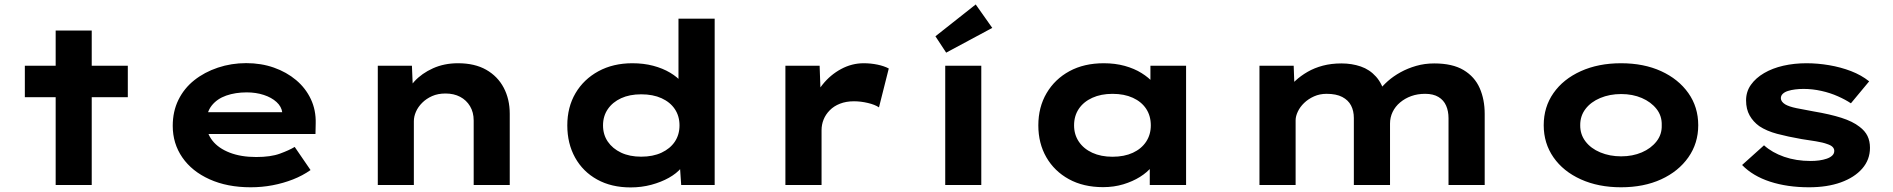

<svg xmlns="http://www.w3.org/2000/svg" viewBox="-20 -823 8422 854"><path d="M227.6 0V-687.3H388V0ZM90.5 -390.6V-530.7H548.5V-390.6Z M1094.9 10Q991 10 912.4 -25.4Q833.8 -60.7 791 -122.7Q748.3 -184.6 748.3 -263.3Q748.3 -327.2 773.5 -378.7Q798.8 -430.2 844.1 -466.2Q889.4 -502.2 949.2 -522.2Q1009 -542.2 1075 -542.2Q1141.6 -542.2 1198.2 -522.3Q1254.7 -502.4 1297.2 -466.7Q1339.6 -431 1362.7 -381.9Q1385.8 -332.8 1384.2 -274L1383.2 -227H858.9L835.9 -323.9H1252.8L1235.6 -301.9V-322.4Q1232.3 -348.9 1210 -369.2Q1187.8 -389.5 1153.1 -400.8Q1118.5 -412.1 1077.3 -412.1Q1027.1 -412.1 986.3 -397.9Q945.6 -383.6 921.7 -353.5Q897.9 -323.4 897.9 -275.5Q897.9 -231.8 924.8 -197.6Q951.7 -163.4 1001.9 -144Q1052.1 -124.6 1119.4 -124.6Q1184.2 -124.6 1225.1 -139.6Q1266 -154.6 1290.8 -169.5L1361.3 -66.6Q1325.9 -41.7 1282.8 -24.8Q1239.7 -8 1192.5 1Q1145.3 10 1094.9 10Z M1660.4 0V-530.7H1812.2L1817.9 -393.7L1775.2 -383.6Q1790.6 -425.6 1823.4 -461.2Q1856.3 -496.9 1906.1 -519.3Q1955.9 -541.7 2017.3 -541.7Q2091.6 -541.7 2142.6 -512.7Q2193.6 -483.6 2220.5 -432.8Q2247.3 -382 2247.3 -317V0H2086.9V-286.9Q2086.9 -323.5 2070.7 -350.6Q2054.5 -377.7 2026.6 -392.4Q1998.7 -407.1 1961.6 -407.1Q1927.9 -407.1 1902.1 -395.7Q1876.3 -384.3 1857.8 -365.8Q1839.3 -347.3 1830.1 -326Q1820.8 -304.7 1820.8 -283.8V0H1741.1Q1703.7 0 1683.6 0Q1663.4 0 1660.4 0Z M2785.1 10.6Q2699.5 10.6 2636.2 -24.4Q2572.8 -59.4 2538 -122Q2503.3 -184.6 2503.3 -265.3Q2503.3 -346.4 2539.8 -408.5Q2576.4 -470.6 2641.9 -506.2Q2707.4 -541.7 2792.6 -541.7Q2842.8 -541.7 2885.3 -530.5Q2927.9 -519.2 2960.9 -499.5Q2993.9 -479.8 3013.4 -455.9Q3033 -432.1 3036.5 -406.5L2997.8 -397.6V-740H3158.8V0H3009.9L3000.7 -135L3032.8 -124.8Q3029.9 -99.7 3009.6 -75.5Q2989.3 -51.4 2955.1 -32.2Q2920.9 -13 2877.3 -1.2Q2833.6 10.6 2785.1 10.6ZM2832 -126.1Q2884.3 -126.1 2922.6 -144Q2960.9 -162 2981.7 -193Q3002.4 -224.1 3002.4 -265.3Q3002.4 -306.5 2981.7 -337.6Q2960.9 -368.6 2922.6 -386.1Q2884.3 -403.5 2832 -403.5Q2780.4 -403.5 2742.6 -386.1Q2704.7 -368.6 2683.5 -337.6Q2662.2 -306.5 2662.2 -265.3Q2662.2 -224.1 2683.5 -193Q2704.7 -162 2742.6 -144Q2780.4 -126.1 2832 -126.1Z M3473.4 0V-530.7H3625.6L3632.5 -339.3L3587.4 -348.4Q3603 -402 3638.1 -446.1Q3673.3 -490.3 3721.2 -516Q3769 -541.7 3821.6 -541.7Q3853.2 -541.7 3883 -535.5Q3912.8 -529.3 3933.2 -518.3L3889.6 -345.4Q3871.7 -357.6 3840.2 -365Q3808.7 -372.5 3778.4 -372.5Q3743.5 -372.5 3716.3 -361.8Q3689 -351.2 3670.7 -332.5Q3652.3 -313.8 3643.3 -291.3Q3634.2 -268.7 3634.2 -243.9V0Z M4184.3 0V-530.7H4344.7V0ZM4188.5 -588.8 4140.7 -661.6 4319.9 -803.2 4393.5 -698.9Z M4886.5 9.4Q4799 9.4 4734.3 -26.1Q4669.7 -61.6 4634 -123.6Q4598.4 -185.6 4598.4 -265.3Q4598.4 -346.4 4635.2 -408.8Q4672 -471.2 4737 -506.5Q4801.9 -541.7 4889.5 -541.7Q4940.2 -541.7 4982.9 -529.9Q5025.5 -518 5057.5 -498Q5089.6 -478.1 5110 -454.4Q5130.3 -430.6 5135.4 -408.1L5097 -405.1V-530.7H5255.6V0H5094.1V-142.4L5127.2 -133.1Q5123.9 -107 5103.5 -81.8Q5083.1 -56.6 5050.6 -36.2Q5018.2 -15.9 4976.3 -3.2Q4934.4 9.4 4886.5 9.4ZM4928.3 -125.8Q4980.6 -125.8 5018.9 -143.5Q5057.2 -161.3 5078 -192.9Q5098.7 -224.5 5098.7 -265.3Q5098.7 -307.7 5078 -339.1Q5057.2 -370.5 5018.9 -388Q4980.6 -405.6 4928.3 -405.6Q4877.1 -405.6 4838.5 -388Q4799.9 -370.5 4778.6 -339.1Q4757.4 -307.7 4757.4 -265.3Q4757.4 -224.5 4778.6 -192.9Q4799.9 -161.3 4838.5 -143.5Q4877.1 -125.8 4928.3 -125.8Z M5582 0V-530.7H5734.2L5738.8 -405.8L5702.5 -420.3Q5719 -442.7 5742.2 -464.2Q5765.4 -485.7 5795.8 -503.3Q5826.1 -520.9 5863.7 -530.9Q5901.4 -540.9 5946.6 -540.9Q5992.9 -540.9 6032.5 -527.3Q6072.1 -513.8 6100.6 -481.9Q6129 -450.1 6141.9 -397.1L6103.3 -402.4L6111.4 -417.6Q6128.6 -440.5 6153.2 -462.4Q6177.9 -484.2 6209.5 -501.6Q6241.2 -519.1 6279 -530Q6316.9 -540.9 6359.3 -540.9Q6440.6 -540.9 6490 -511.3Q6539.3 -481.7 6561.6 -431Q6583.8 -380.3 6583.8 -316.6V0H6422.9V-297.3Q6422.9 -328.7 6412.2 -353.1Q6401.5 -377.6 6378.3 -391.6Q6355 -405.7 6318.8 -405.7Q6285.2 -405.7 6257.1 -395.6Q6229 -385.4 6207.5 -367.3Q6185.9 -349.2 6174.3 -325Q6162.7 -300.8 6162.7 -273.3V0H6001.8V-298.1Q6001.8 -329.7 5989.4 -353.7Q5977 -377.7 5950.2 -391.7Q5923.5 -405.7 5880.5 -405.7Q5850 -405.7 5824.6 -394.3Q5799.2 -382.9 5780.6 -365Q5762.1 -347.1 5752.5 -326.4Q5742.8 -305.7 5742.8 -288.1V0Z M7190.2 10Q7089.5 10 7011.4 -25.3Q6933.3 -60.6 6889.8 -123.1Q6846.3 -185.7 6846.3 -265.9Q6846.3 -347 6889.8 -409.1Q6933.3 -471.2 7011.4 -506.5Q7089.5 -541.7 7190.2 -541.7Q7291.5 -541.7 7368.6 -506.5Q7445.6 -471.2 7489.6 -409.1Q7533.6 -347 7533.6 -265.9Q7533.6 -185.7 7489.6 -123.1Q7445.6 -60.6 7368.6 -25.3Q7291.5 10 7190.2 10ZM7190.8 -127.6Q7241.7 -127.6 7282.6 -145.2Q7323.4 -162.7 7348 -194Q7372.6 -225.4 7371.2 -265.9Q7372.6 -307.4 7348 -338.5Q7323.4 -369.6 7282.6 -387.1Q7241.7 -404.7 7190.8 -404.7Q7139.7 -404.7 7097.8 -387.1Q7055.9 -369.6 7032.1 -338.3Q7008.3 -307 7008.7 -265.9Q7008.3 -225.4 7032.1 -194Q7055.9 -162.7 7097.8 -145.2Q7139.7 -127.6 7190.8 -127.6Z M8026.5 10Q7930 10 7853.1 -15Q7776.3 -40 7728.7 -89.1L7826.2 -176.7Q7862.1 -144.3 7915.6 -125.6Q7969.1 -107 8033.7 -107Q8053.1 -107 8071.3 -109.4Q8089.5 -111.9 8104.9 -117.1Q8120.3 -122.3 8129.5 -131Q8138.7 -139.6 8138.7 -151.8Q8138.7 -172.3 8107.8 -182.1Q8088.2 -189.5 8057.1 -194.5Q8025.9 -199.5 7993.4 -204.4Q7931.6 -215.2 7884.7 -227.7Q7837.8 -240.2 7805.1 -261.9Q7777.9 -281.6 7762.2 -309.5Q7746.4 -337.4 7746.4 -376.5Q7746.4 -415.6 7768 -445.9Q7789.6 -476.3 7826.6 -497.9Q7863.6 -519.6 7912.1 -530.7Q7960.7 -541.7 8015 -541.7Q8064.9 -541.7 8116.1 -533Q8167.3 -524.3 8213.3 -506.7Q8259.2 -489 8293.9 -461.2L8212.7 -363.5Q8188.8 -379.6 8154.8 -394.7Q8120.7 -409.9 8081.2 -418.7Q8041.6 -427.5 8002.2 -427.5Q7982.8 -427.5 7965.2 -425.3Q7947.7 -423.2 7932.8 -418.5Q7917.9 -413.8 7909.5 -405.6Q7901.1 -397.4 7901.1 -386.3Q7901.1 -378.3 7906.1 -371.5Q7911.1 -364.6 7920.2 -358.9Q7937.2 -348.8 7970.7 -341.9Q8004.2 -334.9 8046.4 -327.5Q8119.4 -315.2 8170.1 -299.1Q8220.9 -282.9 8251 -259.2Q8275.3 -241 8286.4 -218.3Q8297.5 -195.5 8297.5 -165.6Q8297.5 -112.6 8263 -73.1Q8228.5 -33.6 8167.9 -11.8Q8107.3 10 8026.5 10Z"/></svg>

Font: Lexend Peta
Style: Regular
Weight: 400
Designer: Bonnie Shaver-Troup, Thomas Jockin
Foundry: Lexend
Version: Version 1.007